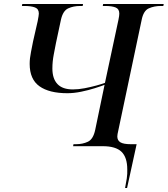

<svg xmlns="http://www.w3.org/2000/svg" viewBox="-20 -734 842 964"><path d="M608 210Q613 186 616.5 162Q620 138 619 117Q619 56 590 28Q561 0 496 0H347L349 -10H362Q395 -10 421.5 -22.5Q448 -35 458 -82L505 -308Q487 -301 455.5 -291Q424 -281 387.5 -273.5Q351 -266 318 -266Q227 -266 178 -301Q129 -336 129 -413Q129 -441 135.5 -472.5Q142 -504 146 -526L169 -627Q172 -642 173.5 -652Q175 -662 175 -666Q175 -689 156 -696.5Q137 -704 103 -704H90L92 -714H397L395 -704H382Q349 -704 322.5 -692Q296 -680 286 -635L261 -518Q257 -497 250 -461Q243 -425 243 -390Q243 -339 268.5 -312Q294 -285 346 -285Q374 -285 405 -291Q436 -297 463.5 -304.5Q491 -312 507 -318L575 -636Q579 -655 579 -666Q579 -689 560.5 -696.5Q542 -704 509 -704H496L498 -714H802L800 -704H787Q754 -704 727 -692Q700 -680 691 -633L574 -79Q569 -58 569 -49Q569 -29 584.5 -19.5Q600 -10 637 -10H666L618 210Z"/></svg>

Font: Noto Serif Display Medium
Style: Italic
Weight: 500
Italic angle: -12°
Designer: Monotype Design Team
Foundry: Monotype Imaging Inc.
Version: Version 2.009